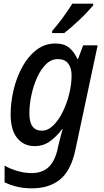

<svg xmlns="http://www.w3.org/2000/svg" viewBox="-20 -786 568 1046"><path d="M154 240Q108 240 70 230.5Q32 221 5 207V116Q31 132 71.5 144.5Q112 157 152 157Q208 157 242 127Q276 97 292 34L299 2Q303 -16 309.5 -39.5Q316 -63 321 -82H318Q288 -42 252 -16Q216 10 168 10Q110 10 74 -33.5Q38 -77 38 -163Q38 -228 54 -296Q70 -364 101.5 -421.5Q133 -479 178.5 -514Q224 -549 282 -549Q330 -549 358 -525Q386 -501 402 -464H405L433 -539H512L391 29Q367 143 307.5 191.5Q248 240 154 240ZM208 -74Q241 -74 270.5 -103Q300 -132 322.5 -178Q345 -224 357.5 -276Q370 -328 370 -375Q370 -416 351.5 -440Q333 -464 295 -464Q259 -464 230.5 -436Q202 -408 182 -363.5Q162 -319 151 -267Q140 -215 140 -168Q140 -74 208 -74ZM264 -617Q293 -650 323 -691Q353 -732 374 -766H488V-757Q477 -744 458 -723.5Q439 -703 415.5 -680.5Q392 -658 369.5 -638.5Q347 -619 330 -606H264Z"/></svg>

Font: Noto Sans SemiCondensed Medium
Style: Italic
Weight: 500
Width: 4
Italic angle: -12°
Designer: Monotype Design Team
Foundry: Monotype Imaging Inc.
Version: Version 2.013; ttfautohint (v1.8.4.7-5d5b)